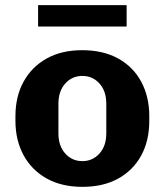

<svg xmlns="http://www.w3.org/2000/svg" viewBox="-20 -716 640 746"><path d="M300 10Q219 10 160.5 -23Q102 -56 71 -114Q40 -172 40 -246V-265Q40 -341 71.5 -398.5Q103 -456 161 -488.5Q219 -521 299 -521Q381 -521 439.5 -488.5Q498 -456 529 -398Q560 -340 560 -265V-246Q560 -169 528.5 -111.5Q497 -54 439 -22Q381 10 300 10ZM300 -90Q340 -90 366.5 -119.5Q393 -149 393 -198V-313Q393 -362 366.5 -391.5Q340 -421 300 -421Q260 -421 233.5 -391.5Q207 -362 207 -313V-198Q207 -149 233.5 -119.5Q260 -90 300 -90ZM128 -613V-696H472V-613Z"/></svg>

Font: Chivo Mono
Style: Bold
Weight: 700
Monospace: yes
Designer: Hector Gatti
Foundry: Omnibus-Type
Version: Version 1.008; ttfautohint (v1.8.4.7-5d5b)